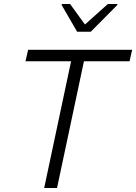

<svg xmlns="http://www.w3.org/2000/svg" viewBox="-20 -936 678 956"><path d="M200 0 334 -631H107L120 -688H638L625 -631H398L264 0ZM364 -778 287 -911 288 -916H329L403 -814L517 -916H565L564 -911L432 -778Z"/></svg>

Font: Saira Thin Light
Style: Italic
Weight: 300
Italic angle: -12°
Version: Version 1.101